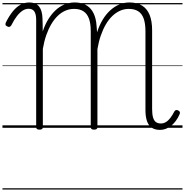

<svg xmlns="http://www.w3.org/2000/svg" viewBox="-20 -1035 1498 1555"><path d="M1276 17Q1236 17 1209.5 -0.5Q1183 -18 1170.5 -54Q1158 -90 1158 -143V-781Q1158 -845 1143.5 -885Q1129 -925 1099 -944Q1069 -963 1023 -963Q987 -963 953.5 -948.5Q920 -934 890.5 -906Q861 -878 837.5 -838Q814 -798 796.5 -747.5Q779 -697 769 -637V-5Q769 5 762.5 10Q756 15 742 15Q728 15 721.5 10Q715 5 715 -5V-782Q715 -844 700.5 -884Q686 -924 656 -943.5Q626 -963 580 -963Q543 -963 509.5 -948.5Q476 -934 447.5 -906.5Q419 -879 395.5 -839.5Q372 -800 354.5 -749.5Q337 -699 327 -639V-5Q327 5 320.5 10Q314 15 300 15Q286 15 279.5 10Q273 5 273 -5V-873Q273 -919 258.5 -941.5Q244 -964 212 -964Q187 -964 163.5 -949Q140 -934 117 -904.5Q94 -875 71 -829Q65 -820 56.5 -817.5Q48 -815 37 -822Q26 -827 24.5 -835Q23 -843 28 -854Q54 -906 83 -942Q112 -978 145.5 -996.5Q179 -1015 217 -1015Q270 -1015 296 -983Q322 -951 324 -887Q325 -861 325.5 -834.5Q326 -808 326 -780Q344 -835 370.5 -878Q397 -921 430 -952Q463 -983 502.5 -999Q542 -1015 585 -1015Q635 -1015 671 -997Q707 -979 729 -943.5Q751 -908 759 -856Q761 -836 763 -815.5Q765 -795 766 -773Q784 -829 810.5 -873.5Q837 -918 871 -949.5Q905 -981 944.5 -998Q984 -1015 1028 -1015Q1089 -1015 1130 -990Q1171 -965 1191.5 -915Q1212 -865 1212 -789V-152Q1212 -110 1219.5 -84Q1227 -58 1242.5 -46.5Q1258 -35 1283 -35Q1304 -35 1323 -46Q1342 -57 1359 -79Q1376 -101 1392 -132Q1397 -141 1405 -143.5Q1413 -146 1424 -140Q1434 -135 1436.5 -127.5Q1439 -120 1435 -111Q1422 -80 1404 -56Q1386 -32 1365.5 -16Q1345 0 1322.5 8.5Q1300 17 1276 17ZM0 490H1458V500H0ZM0 -20H1458V0H0ZM0 -505H1458V-500H0ZM0 -1010H1458V-1000H0Z"/></svg>

Font: Playwrite PE Guides
Style: Regular
Weight: 400
Designer: Veronika Burian, José Scaglione
Foundry: TypeTogether
Version: Version 1.003